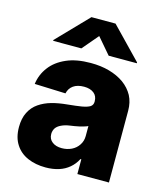

<svg xmlns="http://www.w3.org/2000/svg" viewBox="-116 -861 817 958"><g transform="rotate(15 292.5 -382.0)"><path d="M209 9.3Q157.2 9.3 116.7 -8.3Q75.2 -26.4 52.7 -62Q29.3 -97.7 29.3 -151.4Q29.3 -196.3 45.4 -228Q61.5 -259.8 89.4 -278.8Q117.7 -298.3 154.3 -308.6Q189.9 -318.4 232.4 -322.3Q281.2 -327.1 307.1 -331.5Q335.9 -336.9 348.6 -345.2Q361.3 -354 361.3 -370.6V-372.6Q361.3 -399.9 342.8 -414.6Q323.7 -429.7 292 -429.7Q257.3 -429.7 236.3 -414.6Q215.8 -399.9 210 -373.5L49.8 -379.4Q56.2 -428.7 86.4 -468.3Q115.7 -507.3 168.5 -530.3Q219.7 -552.7 293.5 -552.7Q346.7 -552.7 389.6 -540.5Q433.1 -528.3 466.3 -504.9Q499 -481 517.1 -447.8Q534.7 -414.1 534.7 -370.6V0H371.6V-76.2H367.2Q352.5 -47.9 330.1 -29.3Q307.1 -9.8 277.3 -0.5Q246.6 9.3 209 9.3ZM262.2 -104.5Q289.6 -104.5 313 -115.7Q335.9 -127 349.1 -147.5Q362.8 -168 362.8 -193.8V-245.6Q355 -241.7 344.7 -238.8Q342.8 -238.3 334.7 -235.8Q326.7 -233.4 321.8 -232.4Q312.5 -230 296.4 -227.5Q277.8 -224.6 271 -223.6Q247.6 -220.2 229.5 -211.4Q211.9 -203.1 203.1 -190.9Q193.8 -176.8 193.8 -159.7Q193.8 -133.3 213.4 -118.7Q231.9 -104.5 262.2 -104.5ZM515.1 -610.8H369.6L298.8 -693.4L228.5 -610.8H83V-615.2L236.8 -774.4H361.3L515.1 -615.2Z"/></g></svg>

Font: My Font
Style: Regular
Weight: 500
Designer: Rasmus Andersson
Foundry: rsms
Version: Version 0.001